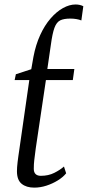

<svg xmlns="http://www.w3.org/2000/svg" viewBox="-20 -848 401 878"><path d="M136.5 10Q100.5 10 79 -7.5Q57.5 -25 57.5 -65Q57.5 -73 58.2 -83.8Q59 -94.5 60.5 -107.2Q62 -120 64 -134Q66 -148 68 -161.5L114 -482H47L52.5 -508.5L123 -531.5L133 -588.5Q143.5 -643.5 163.8 -687.8Q184 -732 211 -763.2Q238 -794.5 267.8 -811Q297.5 -827.5 325.5 -827.5Q335.5 -827.5 344.5 -825.5Q353.5 -823.5 361 -819.5L352 -754.5Q342.5 -758.5 329.2 -760.8Q316 -763 301.5 -763Q272 -763 255.2 -754.8Q238.5 -746.5 229 -720.8Q219.5 -695 212.5 -642.5L196.5 -532.5H320L313 -482H190L143.5 -169.5Q139 -135.5 136.8 -116.5Q134.5 -97.5 134.5 -76Q134.5 -60 142.8 -52Q151 -44 166.5 -44Q201.5 -44 228.2 -57.5Q255 -71 272.5 -86.5L282.5 -55.5Q268 -37.5 244 -22.8Q220 -8 192.2 1Q164.5 10 136.5 10Z"/></svg>

Font: Merriweather 72pt Light
Style: Italic
Weight: 300
Italic angle: -7.8°
Version: Version 2.101